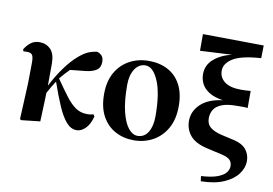

<svg xmlns="http://www.w3.org/2000/svg" viewBox="-100 -988 1956 1378"><g transform="rotate(10 877.5 -298.5)"><path d="M598.1 -116.2 607.9 -102.1Q591.3 -40.5 560.5 -11.7Q529.8 17.1 499 17.1Q456.5 17.1 422.9 -21.2Q389.2 -59.6 358.2 -130.9Q327.1 -202.1 293 -300.8Q277.8 -278.3 265.6 -257.1Q253.4 -235.8 238.8 -209Q238.3 -186.5 237.1 -153.6Q235.8 -120.6 234.6 -87.6Q233.4 -54.7 232.4 -30.3Q231.4 -5.9 231 0L94.2 15.1L85 8.8L97.2 -252.9L99.1 -405.8Q99.1 -448.2 88.4 -461.7Q77.6 -475.1 53.2 -475.1Q49.8 -475.1 38.8 -474.9Q27.8 -474.6 24.9 -474.1L20 -487.8Q36.6 -516.6 63.2 -537.8Q89.8 -559.1 127.9 -559.1Q176.8 -559.1 209 -526.6Q241.2 -494.1 241.2 -419.9Q241.2 -414.6 241 -396Q240.7 -377.4 240.7 -352.8Q240.7 -328.1 240.5 -303.5Q240.2 -278.8 240.2 -261.2Q275.4 -331.5 322 -396.5Q368.7 -461.4 415 -501Q452.6 -533.2 482.2 -545.9Q511.7 -558.6 546.9 -563Q566.4 -557.6 580.8 -542.7Q595.2 -527.8 595.2 -497.1Q595.2 -455.6 566.4 -436.5Q537.6 -417.5 485.8 -412.1L377 -400.9Q360.4 -384.3 343.8 -366.2Q327.1 -348.1 310.1 -327.1Q358.9 -255.9 395.8 -207.5Q432.6 -159.2 468.8 -134.5Q504.9 -109.9 551.8 -109.9Q568.4 -109.9 579.8 -111.8Q591.3 -113.8 598.1 -116.2Z M915 17.1Q840.3 17.1 779.8 -15.1Q719.2 -47.4 683.6 -111.8Q647.9 -176.3 647.9 -272.9Q647.9 -367.2 685.1 -431.6Q722.2 -496.1 784.9 -529.5Q847.7 -563 924.8 -563Q1003.4 -563 1063.2 -531.2Q1123 -499.5 1157 -436.5Q1190.9 -373.5 1190.9 -279.8Q1190.9 -183.6 1153.3 -117.4Q1115.7 -51.3 1053 -17.1Q990.2 17.1 915 17.1ZM935.1 -19Q985.8 -19 1012.5 -63.5Q1039.1 -107.9 1039.1 -179.2Q1039.1 -346.2 1000.2 -436.5Q961.4 -526.9 905.8 -526.9Q857.9 -526.9 828.9 -482.4Q799.8 -438 799.8 -366.2Q799.8 -247.6 819.1 -170.7Q838.4 -93.8 869.1 -56.4Q899.9 -19 935.1 -19Z M1527.8 -130.9 1625 -108.9Q1685.1 -94.7 1713.1 -59.3Q1741.2 -23.9 1741.2 23.9Q1741.2 72.3 1708 117.4Q1674.8 162.6 1607.9 192.1Q1541 221.7 1439.9 223.1L1435.1 186Q1510.7 181.6 1553.7 165.5Q1596.7 149.4 1614.3 126.7Q1631.8 104 1631.8 80.1Q1631.8 53.2 1616 35.9Q1600.1 18.6 1555.2 7.8L1445.8 -17.1Q1356.9 -37.1 1319.1 -82.8Q1281.2 -128.4 1281.2 -189.9Q1281.2 -258.8 1335 -311Q1388.7 -363.3 1495.1 -377Q1429.7 -387.2 1391.8 -411.6Q1354 -436 1338.1 -469Q1322.3 -502 1322.3 -537.1Q1322.3 -603 1372.8 -647.2Q1423.3 -691.4 1502.9 -710L1272 -698.2V-819.8L1715.8 -814.9L1713.9 -722.2Q1571.3 -712.9 1510.7 -675.5Q1450.2 -638.2 1450.2 -585Q1450.2 -534.7 1490.5 -504.4Q1530.8 -474.1 1609.9 -474.1Q1625 -474.1 1645.8 -474.9Q1666.5 -475.6 1680.2 -477.1V-353Q1662.1 -355.5 1640.9 -355.2Q1619.6 -355 1600.1 -355Q1528.8 -355 1489.3 -338.1Q1449.7 -321.3 1433.8 -293.7Q1418 -266.1 1418 -232.9Q1418 -191.9 1444.6 -168.5Q1471.2 -145 1527.8 -130.9Z"/></g></svg>

Font: Source Han Serif JP Heavy
Style: Regular
Weight: 900
Designer: Ryoko NISHIZUKA  (kana & ideographs); Frank Grießhammer (Latin, Greek & Cyrillic); Wenlong ZHANG  (bopomofo); Sandoll Co
Foundry: Adobe Systems Incorporated
Version: Version 1.001;PS 1.001;hotconv 16.6.54;makeotf.lib2.5.65590